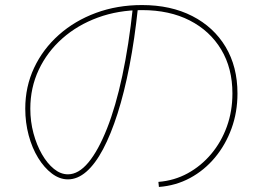

<svg xmlns="http://www.w3.org/2000/svg" viewBox="-20 -735 1040 760"><path d="M607 -15Q670 -20 723 -49Q776 -78 816 -125.5Q856 -173 878 -234Q900 -295 900 -365Q900 -465 855.5 -539Q811 -613 731 -654Q651 -695 542 -695Q448 -695 367.5 -665.5Q287 -636 227 -583Q167 -530 133.5 -459Q100 -388 100 -305Q100 -254 112.5 -207.5Q125 -161 146 -124.5Q167 -88 193.5 -66.5Q220 -45 249 -45Q291 -45 330 -92Q369 -139 403.5 -226Q438 -313 464 -434.5Q490 -556 506 -706L526 -704Q513 -580 492.5 -474.5Q472 -369 445.5 -286Q419 -203 388 -144.5Q357 -86 322 -55.5Q287 -25 249 -25Q216 -25 185.5 -48Q155 -71 131 -110Q107 -149 93.5 -199.5Q80 -250 80 -305Q80 -392 115 -466.5Q150 -541 213 -597Q276 -653 360 -684Q444 -715 542 -715Q656 -715 741 -671.5Q826 -628 873 -549.5Q920 -471 920 -365Q920 -291 896.5 -226.5Q873 -162 831 -111.5Q789 -61 732.5 -30.5Q676 0 609 5Z"/></svg>

Font: M PLUS 2 Thin Thin
Style: Regular
Weight: 250
Version: Version 1.001